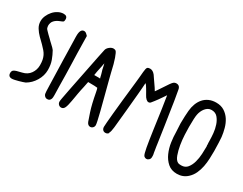

<svg xmlns="http://www.w3.org/2000/svg" viewBox="-77 -1161 1919 1518"><g transform="rotate(30 883.0 -402.0)"><path d="M30 -121Q30 -139 42 -148Q55 -158 111 -170Q156 -180 180 -214Q204 -248 204 -291Q204 -318 200 -338Q196 -358 188 -374.5Q180 -391 166.5 -407Q153 -423 135 -441Q120 -456 108.5 -467Q97 -478 90 -485Q67 -508 50 -535.5Q33 -563 33 -596Q33 -621 44 -646Q55 -671 73 -691.5Q91 -712 115 -724.5Q139 -737 164 -737Q198 -737 198 -705Q198 -689 192.5 -684Q187 -679 163 -670Q137 -660 120 -641.5Q103 -623 103 -594Q103 -587 105 -580Q107 -573 109 -568Q109 -567 118.5 -557Q128 -547 140 -535Q152 -523 164 -512Q176 -501 180 -496L193 -484Q208 -470 218 -460Q228 -450 231 -445Q250 -411 263.5 -374Q277 -337 277 -289Q277 -237 248.5 -189.5Q220 -142 175 -116Q168 -113 153 -108Q138 -103 121.5 -98.5Q105 -94 89 -90.5Q73 -87 64 -87Q30 -87 30 -121Z M337 -636Q337 -700 372 -700Q385 -700 397 -688L409 -676L410 -619Q411 -571 412 -521Q413 -471 415 -423Q417 -374 417.5 -326Q418 -278 419 -227Q420 -188 420.5 -166Q421 -144 421 -143Q421 -134 420.5 -124.5Q420 -115 416.5 -106.5Q413 -98 406 -92.5Q399 -87 385 -87Q374 -87 365.5 -94.5Q357 -102 353 -113Q350 -123 348.5 -193Q347 -263 343 -386L342 -417Q341 -443 341 -465Q341 -487 340 -507Q338 -559 338 -588.5Q338 -618 337 -623Z M481 -119Q481 -124 482 -132Q483 -140 485 -150Q489 -173 502 -239Q515 -305 537 -414Q558 -520 570.5 -581.5Q583 -643 585 -650Q589 -667 607 -681.5Q625 -696 643 -696Q657 -696 665 -688Q673 -680 688 -639Q703 -598 720 -520Q724 -503 728.5 -486Q733 -469 738 -449Q750 -401 765.5 -343.5Q781 -286 799 -214Q823 -118 823 -101Q823 -87 813.5 -77Q804 -67 790 -67Q769 -67 758 -93Q753 -106 733 -166Q713 -226 694 -329Q692 -341 689.5 -350Q687 -359 685 -363Q670 -366 606 -366H600Q598 -358 596 -346Q594 -334 590 -316Q586 -298 582 -280Q578 -262 575 -243Q573 -230 569.5 -210.5Q566 -191 562.5 -171Q559 -151 554.5 -133Q550 -115 545 -105Q535 -84 515 -84Q501 -84 491 -94.5Q481 -105 481 -119ZM614 -438H642Q650 -438 656.5 -438Q663 -438 668 -437Q667 -440 666 -443Q665 -446 664 -450L663 -455Q662 -460 659.5 -469.5Q657 -479 653 -492Q648 -506 646 -519Q644 -532 640 -546L637 -558Q635 -550 633.5 -541Q632 -532 630 -522Q623 -493 619.5 -472Q616 -451 614 -438Z M885 -123Q885 -142 895 -247.5Q905 -353 927 -548Q930 -575 932.5 -601Q935 -627 937 -652Q940 -687 947.5 -695Q955 -703 972 -703Q998 -703 1019 -676Q1026 -667 1036 -651Q1046 -635 1063 -612Q1071 -601 1077.5 -591Q1084 -581 1088 -574Q1091 -568 1093 -566Q1099 -574 1108 -587.5Q1117 -601 1129 -619Q1172 -686 1184 -696Q1195 -706 1211 -706Q1236 -706 1245 -683Q1248 -675 1251.5 -651Q1255 -627 1263 -585Q1265 -573 1267 -560Q1269 -547 1271 -533Q1285 -448 1296 -370.5Q1307 -293 1318 -221Q1320 -206 1322 -192Q1324 -178 1326 -168Q1329 -147 1330 -142Q1334 -126 1334 -117.5Q1334 -109 1334 -104Q1334 -89 1324 -79.5Q1314 -70 1303 -70H1300Q1294 -70 1287.5 -73.5Q1281 -77 1278 -81Q1269 -92 1259 -147Q1249 -202 1235 -301Q1221 -401 1211 -472Q1201 -543 1193 -588Q1182 -572 1171 -555.5Q1160 -539 1149 -524L1131 -500Q1116 -480 1109.5 -473Q1103 -466 1092 -466Q1082 -466 1070 -476.5Q1058 -487 1046 -510Q1043 -516 1036.5 -527Q1030 -538 1023 -550Q1016 -562 1009 -572Q1002 -582 997 -585Q996 -567 994 -540.5Q992 -514 989 -481Q981 -400 974 -319.5Q967 -239 958 -158Q954 -119 944 -101L946 -99L941 -95Q938 -92 938 -91L937 -92Q930 -86 920 -86H917Q903 -86 894 -96Q885 -106 885 -123Z M1401 -565Q1404 -600 1415.5 -630.5Q1427 -661 1446.5 -683.5Q1466 -706 1494.5 -719Q1523 -732 1560 -732Q1604 -732 1635 -712Q1666 -692 1686 -661Q1706 -630 1716.5 -591.5Q1727 -553 1731 -517Q1733 -497 1734 -465.5Q1735 -434 1736 -392Q1736 -359 1734.5 -322Q1733 -285 1726 -249Q1719 -213 1704 -180.5Q1689 -148 1663 -124Q1624 -88 1569 -88Q1518 -88 1485 -117Q1452 -146 1433 -189Q1414 -232 1407 -281Q1400 -330 1400 -370Q1400 -390 1398 -409Q1396 -428 1396 -448Q1396 -483 1397.5 -512.5Q1399 -542 1401 -565ZM1468 -458Q1468 -432 1470 -387.5Q1472 -343 1479.5 -298Q1487 -253 1500.5 -215.5Q1514 -178 1537 -167Q1545 -163 1566 -163Q1602 -163 1622 -188Q1642 -213 1652 -249Q1662 -285 1664 -324.5Q1666 -364 1666 -392L1664 -406H1665Q1664 -414 1663.5 -424.5Q1663 -435 1663 -449Q1663 -475 1659.5 -511.5Q1656 -548 1644.5 -582Q1633 -616 1612.5 -639.5Q1592 -663 1557 -663Q1539 -663 1525.5 -655Q1512 -647 1501.5 -634Q1491 -621 1484 -605Q1477 -589 1474 -573Q1468 -545 1468 -458Z"/></g></svg>

Font: PreciousPlastic
Style: Regular
Weight: 700
Version: Version 001.006